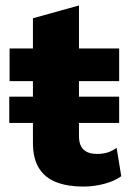

<svg xmlns="http://www.w3.org/2000/svg" viewBox="-20 -679 478 709"><path d="M420 -322V-225H14.2V-322ZM271.6 -658.8V-177.6Q271.6 -142.4 288.7 -126.5Q305.8 -110.6 337.6 -110.6Q361.2 -110.6 378.6 -116.4Q396 -122.2 410.6 -133.2L427.8 -28.4Q403.6 -10.4 365.2 -0.2Q326.8 10 287.6 10Q230.4 10 188.7 -5.9Q147 -21.8 124.5 -57Q102 -92.2 101.6 -150.4V-611.6ZM420 -500V-379.4H15.4V-500Z"/></svg>

Font: Work Sans
Style: Regular
Weight: 400
Designer: Wei Huang
Foundry: Wei Huang
Version: Version 2.006; ttfautohint (v1.8.1.43-b0c9)